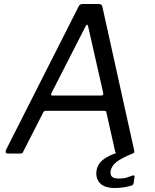

<svg xmlns="http://www.w3.org/2000/svg" viewBox="-20 -762 767 953"><path d="M16.3 0Q10.4 0 8.4 -4.9Q6.5 -9.9 10.2 -18.8L370.2 -729.8Q374.1 -737.4 378.9 -739.7Q383.6 -742 392.3 -742H470.4Q479.8 -742 484.1 -737.1Q488.3 -732.1 488.9 -725.2L646.2 -14.5Q647.5 -8.9 645.2 -4.4Q642.9 0 636.3 0H565Q552.4 0 551 -12.6L507.7 -205.3Q506.7 -212.1 498.4 -212.1H207.2Q198.1 -212.1 194 -202.8L94.1 -7.1Q92.6 -2.6 89.6 -1.3Q86.7 0 80.1 0H16.3ZM483 -287.9Q494.9 -287.9 492.1 -301.4L417.7 -630Q415.9 -640 412 -639.3Q408.1 -638.6 403.1 -628.1L236 -301Q232.7 -293.2 233.3 -290.5Q233.8 -287.9 239.2 -287.9ZM458.9 86.2Q461.6 66.2 473 49.8Q484.4 33.4 509.4 18.7Q534.4 3.9 576.9 -8.6L639.4 -0.3Q585 21.3 558.7 41.5Q532.5 61.7 529 88.9Q526.6 106.5 536.3 115.4Q546 124.3 570.8 124.3Q593.7 124.3 610.7 118.9Q627.8 113.4 636.7 109.6Q642.8 107.1 645.8 109.4Q648.9 111.7 647.6 117.4L643.5 146.2Q642.5 150.7 640.6 153.8Q638.7 156.9 635.6 158.2Q621.8 162.9 599.1 167.1Q576.5 171.2 550.7 171.2Q499.5 171.2 476.8 147.8Q454.1 124.4 458.9 86.2Z"/></svg>

Font: Libre Franklin Thin
Style: Italic
Weight: 100
Italic angle: -8°
Designer: Pablo Impallari, Rodrigo Fuenzalida, Nhung Nguyen
Foundry: Impallari Type
Version: Version 3.000